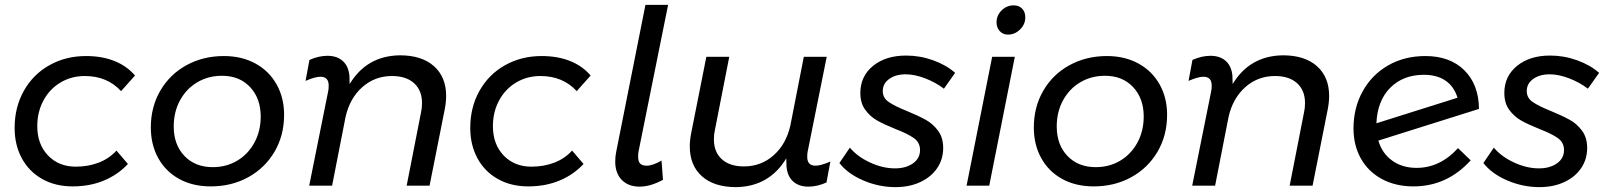

<svg xmlns="http://www.w3.org/2000/svg" viewBox="-20 -762 6592 788"><path d="M40 -237Q40 -322 78 -389.5Q116 -457 183 -494.5Q250 -532 333 -532Q399 -532 450 -511.5Q501 -491 534 -452L477 -388Q420 -450 328 -450Q273 -450 228.5 -423.5Q184 -397 158.5 -350Q133 -303 133 -244Q133 -170 177 -124Q221 -78 291 -78Q342 -78 385 -94.5Q428 -111 458 -144L505 -89Q464 -45 406.5 -21Q349 3 278 3Q207 3 153 -27.5Q99 -58 69.5 -112.5Q40 -167 40 -237Z M1146 -291Q1146 -206 1106.5 -139Q1067 -72 998.5 -34.5Q930 3 845 3Q771 3 715.5 -27.5Q660 -58 629.5 -113Q599 -168 599 -239Q599 -323 638 -390Q677 -457 745.5 -494.5Q814 -532 899 -532Q972 -532 1028 -501.5Q1084 -471 1115 -416Q1146 -361 1146 -291ZM693 -243Q693 -168 737 -122Q781 -76 853 -76Q909 -76 953.5 -102.5Q998 -129 1024 -176.5Q1050 -224 1050 -284Q1050 -358 1006.5 -404.5Q963 -451 891 -451Q835 -451 790 -424.5Q745 -398 719 -350.5Q693 -303 693 -243Z M1327 -388Q1329 -396 1329 -411Q1329 -447 1295 -447Q1273 -447 1234 -430L1250 -516Q1288 -533 1324 -533Q1363 -533 1386.5 -512Q1410 -491 1414 -452L1415 -417Q1485 -533 1621 -535Q1711 -535 1761 -490.5Q1811 -446 1811 -368Q1811 -342 1805 -312L1743 0H1649L1708 -301Q1712 -318 1712 -339Q1712 -391 1679.5 -420.5Q1647 -450 1589 -450Q1518 -450 1466.5 -404Q1415 -358 1398 -281L1343 0H1249Z M1910 -237Q1910 -322 1948 -389.5Q1986 -457 2053 -494.5Q2120 -532 2203 -532Q2269 -532 2320 -511.5Q2371 -491 2404 -452L2347 -388Q2290 -450 2198 -450Q2143 -450 2098.5 -423.5Q2054 -397 2028.5 -350Q2003 -303 2003 -244Q2003 -170 2047 -124Q2091 -78 2161 -78Q2212 -78 2255 -94.5Q2298 -111 2328 -144L2375 -89Q2334 -45 2276.5 -21Q2219 3 2148 3Q2077 3 2023 -27.5Q1969 -58 1939.5 -112.5Q1910 -167 1910 -237Z M2722 -742 2601 -142Q2599 -133 2599 -119Q2599 -99 2607.5 -90.5Q2616 -82 2634 -82Q2659 -82 2695 -103L2701 -24Q2649 4 2605 4Q2559 4 2532 -23.5Q2505 -51 2505 -99Q2505 -120 2509 -139L2629 -742Z M3295 -141Q3293 -133 3293 -118Q3293 -82 3327 -82Q3349 -82 3388 -99L3372 -13Q3334 4 3298 4Q3259 4 3235.5 -17Q3212 -38 3208 -77L3207 -112Q3137 4 3001 6Q2911 6 2861 -38.5Q2811 -83 2811 -161Q2811 -187 2817 -217L2879 -529H2973L2914 -228Q2910 -211 2910 -190Q2910 -138 2942.5 -108.5Q2975 -79 3033 -79Q3104 -79 3155.5 -125Q3207 -171 3224 -248L3279 -529H3373Z M3425 -93 3468 -156Q3499 -119 3551 -95Q3603 -71 3653 -71Q3698 -71 3727 -91.5Q3756 -112 3756 -146Q3756 -177 3731 -195Q3706 -213 3654 -233Q3607 -252 3579 -268Q3551 -284 3531 -311.5Q3511 -339 3511 -380Q3511 -449 3563 -491.5Q3615 -534 3699 -534Q3756 -534 3810 -514.5Q3864 -495 3900 -463L3854 -398Q3820 -424 3777 -440.5Q3734 -457 3697 -457Q3656 -457 3629.5 -438Q3603 -419 3603 -388Q3603 -360 3628 -343Q3653 -326 3703 -306Q3749 -287 3779 -270.5Q3809 -254 3830 -225.5Q3851 -197 3851 -155Q3851 -108 3826 -71.5Q3801 -35 3756.5 -14.5Q3712 6 3655 6Q3587 6 3523 -21.5Q3459 -49 3425 -93Z M4188 -691Q4188 -662 4166.5 -641Q4145 -620 4117 -620Q4096 -620 4083 -634.5Q4070 -649 4070 -670Q4070 -699 4091 -719.5Q4112 -740 4140 -740Q4162 -740 4175 -726.5Q4188 -713 4188 -691ZM4145 -529 4040 0H3947L4052 -529Z M4770 -291Q4770 -206 4730.5 -139Q4691 -72 4622.5 -34.5Q4554 3 4469 3Q4395 3 4339.5 -27.5Q4284 -58 4253.5 -113Q4223 -168 4223 -239Q4223 -323 4262 -390Q4301 -457 4369.5 -494.5Q4438 -532 4523 -532Q4596 -532 4652 -501.5Q4708 -471 4739 -416Q4770 -361 4770 -291ZM4317 -243Q4317 -168 4361 -122Q4405 -76 4477 -76Q4533 -76 4577.5 -102.5Q4622 -129 4648 -176.5Q4674 -224 4674 -284Q4674 -358 4630.5 -404.5Q4587 -451 4515 -451Q4459 -451 4414 -424.5Q4369 -398 4343 -350.5Q4317 -303 4317 -243Z M4951 -388Q4953 -396 4953 -411Q4953 -447 4919 -447Q4897 -447 4858 -430L4874 -516Q4912 -533 4948 -533Q4987 -533 5010.5 -512Q5034 -491 5038 -452L5039 -417Q5109 -533 5245 -535Q5335 -535 5385 -490.5Q5435 -446 5435 -368Q5435 -342 5429 -312L5367 0H5273L5332 -301Q5336 -318 5336 -339Q5336 -391 5303.5 -420.5Q5271 -450 5213 -450Q5142 -450 5090.5 -404Q5039 -358 5022 -281L4967 0H4873Z M5964 -154 6016 -104Q5919 3 5781 3Q5708 3 5652 -27Q5596 -57 5565.5 -111Q5535 -165 5535 -235Q5535 -319 5572.5 -387Q5610 -455 5677 -493.5Q5744 -532 5830 -532Q5931 -532 5990 -473.5Q6049 -415 6050 -315L5637 -185Q5652 -133 5693.5 -103Q5735 -73 5794 -73Q5890 -73 5964 -154ZM5629 -256 5962 -361Q5947 -408 5912 -431.5Q5877 -455 5824 -455Q5739 -455 5686 -402Q5633 -349 5629 -256Z M6068 -93 6111 -156Q6142 -119 6194 -95Q6246 -71 6296 -71Q6341 -71 6370 -91.5Q6399 -112 6399 -146Q6399 -177 6374 -195Q6349 -213 6297 -233Q6250 -252 6222 -268Q6194 -284 6174 -311.5Q6154 -339 6154 -380Q6154 -449 6206 -491.5Q6258 -534 6342 -534Q6399 -534 6453 -514.5Q6507 -495 6543 -463L6497 -398Q6463 -424 6420 -440.5Q6377 -457 6340 -457Q6299 -457 6272.5 -438Q6246 -419 6246 -388Q6246 -360 6271 -343Q6296 -326 6346 -306Q6392 -287 6422 -270.5Q6452 -254 6473 -225.5Q6494 -197 6494 -155Q6494 -108 6469 -71.5Q6444 -35 6399.5 -14.5Q6355 6 6298 6Q6230 6 6166 -21.5Q6102 -49 6068 -93Z"/></svg>

Font: TypoPRO Montserrat Alternates
Style: Italic
Weight: 400
Italic angle: -11.3°
Designer: Julieta Ulanovsky
Foundry: Julieta Ulanovsky
Version: Version 6.001